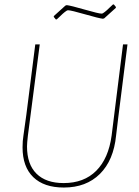

<svg xmlns="http://www.w3.org/2000/svg" viewBox="-20 -836 623 860"><path d="M490 -816 499 -805V-801L447 -754L441 -752Q423 -754 360.5 -772Q298 -790 285 -790Q282 -790 278.5 -788Q275 -786 270 -782Q265 -778 260.5 -774Q256 -770 248.5 -762.5Q241 -755 234 -749H230L221 -760V-764L273 -811L279 -813Q297 -811 359.5 -793Q422 -775 435 -775Q438 -775 441.5 -777Q445 -779 450 -783Q455 -787 459.5 -791Q464 -795 471.5 -802.5Q479 -810 486 -816ZM551 -637 510 -312 500 -229Q489 -118 427.5 -57Q366 4 266 4Q177 4 129 -42.5Q81 -89 81 -176Q81 -205 85 -229L98 -322L138 -637H158L105 -229Q101 -195 101 -180Q101 -100 143.5 -58Q186 -16 265 -16Q356 -16 411 -71Q466 -126 480 -229L531 -637Z"/></svg>

Font: Alegreya Sans SC Thin
Style: Italic
Weight: 100
Italic angle: -7°
Designer: Juan Pablo del Peral
Foundry: Huerta Tipografica
Version: Version 2.007